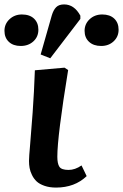

<svg xmlns="http://www.w3.org/2000/svg" viewBox="-83 -826 551 860"><path d="M148.9 -756.8Q156.2 -781.2 168.5 -793.7Q180.7 -806.2 204.1 -806.2Q249.5 -806.2 276.9 -755.9V-741.2L142.1 -564.9L99.1 -582ZM15.1 -761.2Q49.8 -761.2 69.3 -742.7Q88.9 -724.1 88.9 -692.9Q88.9 -661.1 66.4 -640.6Q43.9 -620.1 9.8 -620.1Q-23.9 -620.1 -43.5 -638.7Q-63 -657.2 -63 -688Q-63 -718.8 -40.3 -740Q-17.6 -761.2 15.1 -761.2ZM375 -761.2Q409.2 -761.2 428.7 -742.7Q448.2 -724.1 448.2 -692.9Q448.2 -661.6 426 -640.9Q403.8 -620.1 370.1 -620.1Q335.9 -620.1 315.9 -638.7Q295.9 -657.2 295.9 -688Q295.9 -718.8 318.6 -740Q341.3 -761.2 375 -761.2ZM206.1 -522.9 222.2 -512.2Q173.8 -215.8 173.8 -124Q173.8 -92.8 183.1 -78.9Q192.4 -64.9 224.1 -64.9Q253.4 -64.9 282.2 -85L305.2 -37.1Q251.5 14.2 168 14.2Q138.7 14.2 116.2 6.3Q93.8 -1.5 81.1 -13.4Q68.4 -25.4 60.3 -42Q52.2 -58.6 49.6 -73.5Q46.9 -88.4 46.9 -105Q46.9 -123 51.8 -176.5Q56.6 -230 63.2 -321.8Q69.8 -413.6 73.2 -511.2Z"/></svg>

Font: Literata Book
Style: Bold Italic
Weight: 700
Italic angle: -3°
Designer: Latin by Veronika Burian and Jose Scaglione. Greek by Irene Vlachou. Cyrillic by Vera Evstafieva
Foundry: TypeTogether
Version: Version 1.003;PS 001.003;hotconv 1.0.88;makeotf.lib2.5.64775